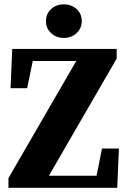

<svg xmlns="http://www.w3.org/2000/svg" viewBox="-20 -889 603 909"><path d="M20 0V-45.9L355.9 -625.9L346.7 -584.5V-600.2H226.9H105L141 -629.2L108.7 -471.5H30L38 -657.3H532.4V-611.6L196.7 -31.4L206 -70.5V-57.1H334.8H467.3L431.3 -28.1L462.9 -185.8H543L535 0ZM282.3 -709.4Q246.9 -709.4 222.2 -732Q197.6 -754.6 197.6 -788.9Q197.6 -824.3 222.2 -846.4Q246.9 -868.5 282.3 -868.5Q317.7 -868.5 342.3 -846.4Q367 -824.3 367 -788.9Q367 -754.6 342.3 -732Q317.7 -709.4 282.3 -709.4Z"/></svg>

Font: Source Serif 4 Variable
Style: Regular
Weight: 400
Designer: Frank Grießhammer
Foundry: Adobe
Version: Version 4.005;hotconv 1.1.0;makeotfexe 2.6.0